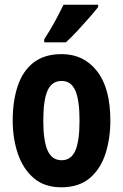

<svg xmlns="http://www.w3.org/2000/svg" viewBox="-20 -786 523 816"><path d="M449 -274Q449 -198 428.5 -133.5Q408 -69 362 -29.5Q316 10 240 10Q169 10 123.5 -29Q78 -68 56 -132.5Q34 -197 34 -274Q34 -357 55.5 -421Q77 -485 123 -520.5Q169 -556 242 -556Q336 -556 392.5 -483.5Q449 -411 449 -274ZM164 -273Q164 -187 182.5 -146Q201 -105 242 -105Q282 -105 300 -145.5Q318 -186 318 -274Q318 -361 300 -401.5Q282 -442 242 -442Q201 -442 182.5 -402Q164 -362 164 -273ZM397 -756Q383 -738 359.5 -711Q336 -684 309.5 -655.5Q283 -627 260 -606H168V-619Q194 -659 214 -696Q234 -733 250 -766H397Z"/></svg>

Font: Noto Sans Sinhala ExtraCondensed
Style: Bold
Weight: 700
Width: 2
Designer: Jelle Bosma - Monotype Design Team
Foundry: Monotype Imaging Inc.
Version: Version 2.006; ttfautohint (v1.8.4.7-5d5b)